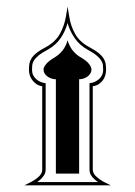

<svg xmlns="http://www.w3.org/2000/svg" viewBox="-20 -557 406 577"><path d="M53.2 0Q63.5 -4.9 75 -11Q86.4 -17.1 95.2 -24.9Q106.9 -35.2 106.9 -46.9V-297.9Q96.7 -299.3 89.4 -304.4Q82 -309.6 76.9 -316.4Q71.8 -323.2 69.3 -331.5Q66.9 -339.8 66.9 -347.2Q66.9 -357.4 68.4 -365.7Q69.8 -374 75 -382.1Q80.1 -390.1 90.1 -398.2Q100.1 -406.2 117.2 -415Q146 -430.7 159.7 -454.8Q173.3 -479 178.2 -507.8L183.1 -537.1L188 -507.8Q192.4 -478.5 206.1 -454.6Q219.7 -430.7 249 -415Q265.6 -406.2 275.6 -398.2Q285.6 -390.1 290.8 -382.1Q295.9 -374 297.4 -365.7Q298.8 -357.4 298.8 -347.2Q298.8 -339.8 296.6 -331.5Q294.4 -323.2 289.6 -316.4Q284.7 -309.6 277.1 -304.4Q269.5 -299.3 258.8 -297.9V-46.9Q258.8 -41 262.2 -35.2Q265.6 -29.3 271 -24.9Q280.3 -16.6 291.5 -10.7Q302.7 -4.9 313 0ZM290 -347.2Q290 -354.5 289.3 -361.3Q288.6 -368.2 284.2 -375.2Q279.8 -382.3 270.5 -390.1Q261.2 -397.9 244.1 -407.2Q219.2 -420.9 204.3 -442.6Q189.5 -464.4 183.1 -487.8Q176.3 -462.9 161.9 -441.9Q147.5 -420.9 122.6 -407.2Q105 -397.9 95.7 -390.1Q86.4 -382.3 82 -375.2Q77.6 -368.2 76.9 -361.3Q76.2 -354.5 76.2 -347.2Q76.2 -338.4 79.6 -331.3Q83 -324.2 88.9 -319.1Q94.7 -314 102.1 -310.8Q109.4 -307.6 117.2 -307.1V-46.9Q117.2 -38.1 112.5 -30.8Q107.9 -23.4 102.1 -18.1Q99.6 -15.6 96.9 -13.7Q94.2 -11.7 91.8 -9.8H274.9Q272 -11.7 269.5 -13.7Q267.1 -15.6 264.2 -18.1Q257.8 -23.4 253.4 -30.8Q249 -38.1 249 -46.9V-307.1Q256.8 -307.6 264.2 -310.8Q271.5 -314 277.3 -319.1Q283.2 -324.2 286.6 -331.3Q290 -338.4 290 -347.2ZM254.9 -348.1Q254.9 -341.8 251.7 -336.4Q248.5 -331.1 243.2 -327.1Q237.8 -323.2 231.2 -321Q224.6 -318.8 217.8 -318.8V-35.2H147.9V-318.8Q141.1 -318.8 134.5 -321Q127.9 -323.2 122.6 -327.1Q117.2 -331.1 114 -336.4Q110.8 -341.8 110.8 -348.1Q110.8 -355 118.7 -364.5Q126.5 -374 143.1 -383.8Q157.2 -392.1 167.7 -405Q178.2 -418 183.1 -436Q188.5 -418 198.7 -405Q209 -392.1 224.1 -383.8Q240.7 -374 247.8 -364.5Q254.9 -355 254.9 -348.1Z"/></svg>

Font: Scheherazade Rohingya
Style: Regular
Weight: 400
Designer: SIL International
Foundry: SIL International
Version: Version 2.000 (build 440/429)